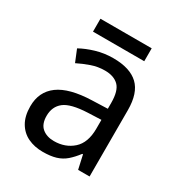

<svg xmlns="http://www.w3.org/2000/svg" viewBox="-164 -791 858 915"><g transform="rotate(30 265.5 -333.5)"><path d="M272 -545Q364 -545 409.5 -502Q455 -459 455 -365V0H392L375 -76H371Q349 -47 326.5 -27.5Q304 -8 274.5 1Q245 10 202 10Q157 10 121 -7Q85 -24 64 -59.5Q43 -95 43 -149Q43 -229 102 -272.5Q161 -316 284 -320L369 -323V-355Q369 -422 342.5 -448Q316 -474 267 -474Q228 -474 192.5 -461.5Q157 -449 125 -433L98 -499Q132 -518 177 -531.5Q222 -545 272 -545ZM296 -259Q204 -255 168.5 -227Q133 -199 133 -148Q133 -103 158 -82Q183 -61 223 -61Q285 -61 327 -98.5Q369 -136 369 -214V-262ZM406 -677V-606H124V-677Z"/></g></svg>

Font: Noto Sans Display
Style: Regular
Weight: 400
Designer: Monotype Design Team
Foundry: Monotype Imaging Inc.
Version: Version 2.003